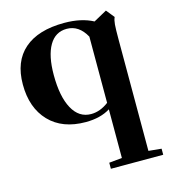

<svg xmlns="http://www.w3.org/2000/svg" viewBox="-105 -536 772 867"><g transform="rotate(-15 281.0 -103.0)"><path d="M306.6 244.6V216.3L367.2 210.4V-17.1Q321.3 11.7 252.4 11.7Q143.6 11.7 82.3 -52.2Q21 -116.2 21 -225.6Q21 -333 85.9 -389.6Q150.9 -446.3 273.4 -446.3Q353 -446.3 407.7 -417L469.7 -451.2L500.5 -413.1Q494.6 -400.4 492.9 -380.1Q491.2 -359.9 491.2 -308.6V210.4L551.3 216.3V244.6ZM285.2 -17.1Q327.1 -17.1 367.2 -47.4V-356.9Q334 -417.5 276.9 -417.5Q223.6 -417.5 195.3 -368.9Q167 -320.3 167 -231Q167 -129.9 197.8 -73.5Q228.5 -17.1 285.2 -17.1Z"/></g></svg>

Font: Elstob
Style: Bold
Weight: 700
Designer: Peter S. Baker
Version: Version 1.015